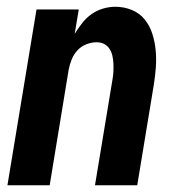

<svg xmlns="http://www.w3.org/2000/svg" viewBox="-20 -548 540 568"><path d="M2 0 88 -520H213L201 -448Q211 -464 223 -479.5Q235 -495 250.5 -506Q266 -517 284.5 -522.5Q303 -528 321 -528Q347 -528 370 -518.5Q393 -509 408 -490.5Q423 -472 430.5 -448.5Q438 -425 440.5 -399.5Q443 -374 441 -348Q439 -322 435 -297L386 0H261L313 -314Q315 -325 315.5 -337Q316 -349 315.5 -360.5Q315 -372 312.5 -383Q310 -394 304 -403.5Q298 -413 288 -418Q278 -423 266 -423Q251 -423 235.5 -417Q220 -411 209 -399Q198 -387 192 -372Q186 -357 183 -341L127 0Z"/></svg>

Font: Iosevka Extrabold
Style: Italic
Weight: 800
Italic angle: -9°
Monospace: yes
Designer: Belleve Invis
Foundry: Belleve Invis
Version: Version 32.5.0; ttfautohint (v1.8.4)